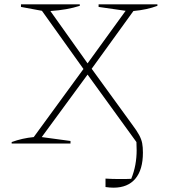

<svg xmlns="http://www.w3.org/2000/svg" viewBox="-20 -664 781 888"><path d="M34 0V-7Q83 -25 136 -30L366 -345L174 -614L77 -632V-644H349V-637Q290 -618 213 -613L385 -371L561 -614L436 -632V-644H708V-637Q661 -619 597 -613L404 -346L592 -87Q613 -59 623.5 -39.5Q634 -20 637.5 -2Q641 16 641 42Q641 121 606 162.5Q571 204 505 204Q488 204 468 201V162Q484 163 499.5 163.5Q515 164 531 164Q545 164 559 164Q573 164 587 163Q600 131 606 98Q612 65 612 31Q612 12 611 -7L385 -319L173 -30L306 -12V0Z"/></svg>

Font: Piazzolla SC Thin
Style: Regular
Weight: 100
Designer: Juan Pablo del Peral
Foundry: Huerta Tipografica
Version: Version 1.330